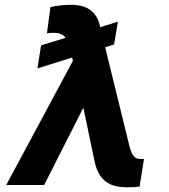

<svg xmlns="http://www.w3.org/2000/svg" viewBox="-20 -770 704 799"><path d="M470.7 -679.7 454.6 -585 135.7 -485.4 150.9 -581.1ZM334 -335.9 163.6 0H5.9L297.4 -543L397.9 -542ZM272.9 -750Q327.6 -750 356.4 -728Q385.3 -706.1 395 -665.5L518.6 -162.1Q522 -148.4 527.1 -136Q532.2 -123.5 540.8 -116Q549.3 -108.4 562.5 -108.4Q567.4 -108.4 571.8 -108.4Q576.2 -108.4 579.1 -108.4L561 6.3Q550.8 8.3 536.6 8.8Q522.5 9.3 506.3 9.3Q465.8 9.3 439 -3.2Q412.1 -15.6 396.2 -40.3Q380.4 -64.9 373 -100.6L296.4 -468.8L263.7 -589.8Q257.3 -612.3 243.4 -622.8Q229.5 -633.3 204.6 -633.3Q199.2 -633.3 191.7 -633.1Q184.1 -632.8 175.3 -631.3L189.9 -740.2Q206.5 -745.1 231.9 -747.6Q257.3 -750 272.9 -750Z"/></svg>

Font: Inter 16pt
Style: Bold Italic
Weight: 700
Italic angle: -9.3988°
Version: Version 4.001;git-66647c0bb